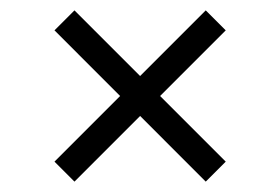

<svg xmlns="http://www.w3.org/2000/svg" viewBox="-20 -403 540 370"><path d="M85 -91.5 211.5 -218 85 -344.5 123.5 -383 250 -256.5 376.5 -383 415 -344.5 288.5 -218 415 -91.5 376.5 -53 250 -179.5 123.5 -53Z"/></svg>

Font: Newsreader Text SemiBold
Style: Regular
Weight: 600
Designer: Hugues Gentile
Foundry: Production Type
Version: Version 1.001